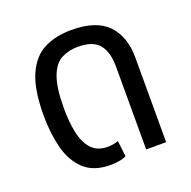

<svg xmlns="http://www.w3.org/2000/svg" viewBox="-106 -662 772 777"><g transform="rotate(-20 280.0 -274.0)"><path d="M243 10Q171 10 130 -28Q89 -66 72.5 -129.5Q56 -193 56 -270Q56 -383 84 -445.5Q112 -508 162 -533Q212 -558 279 -558Q387 -558 436 -506Q485 -454 485 -365V0H399V-357Q399 -419 372.5 -452Q346 -485 281 -485Q241 -485 209.5 -468.5Q178 -452 160.5 -405Q143 -358 143 -269Q143 -211 153 -164Q163 -117 188 -90Q213 -63 257 -63Q281 -63 303 -71L311 -3Q298 4 279 7Q260 10 243 10Z"/></g></svg>

Font: Noto Sans Thai SemCond
Style: Regular
Weight: 400
Width: 4
Designer: Monotype Design Team
Foundry: Monotype Imaging Inc.
Version: Version 2.002; ttfautohint (v1.8.4.7-5d5b)